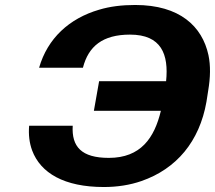

<svg xmlns="http://www.w3.org/2000/svg" viewBox="-20 -741 863 771"><path d="M502 -602C628 -602 658 -523 647 -415H378L357 -296H626C600 -187 545 -107 417 -107C307 -107 267 -152 272 -236H97C94 -200 98 -167 109 -137C143 -46 238 10 397 10C451 10 502 2 548 -14C689 -63 781 -173 809 -332L816 -377C825 -430 826 -478 817 -520C792 -635 702 -721 523 -721C469 -721 421 -715 378 -702C258 -667 171 -587 137 -469H313C335 -555 392 -602 502 -602Z"/></svg>

Font: Asimov
Style: XWidIt
Weight: 500
Designer: Google
Version: Version 2.000980; 2014